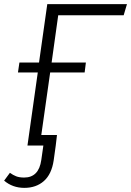

<svg xmlns="http://www.w3.org/2000/svg" viewBox="-56 -705 635 930"><path d="M226 -631 194 -402H360L354 -354H187L144 -51H220L214 0L204 72Q194 139 156.5 172Q119 205 62 205Q5 205 -36 170L-8 132Q7 143 22.5 149Q38 155 61 155Q132 155 144 70L154 0H77L127 -354H31L38 -402H133L173 -685H559L543 -631Z"/></svg>

Font: FiraGO Light
Style: Italic
Weight: 300
Italic angle: -8°
Designer: bBox Type GmbH
Foundry: bBox Type GmbH
Version: Version 1.001